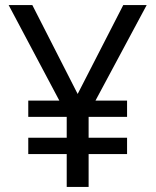

<svg xmlns="http://www.w3.org/2000/svg" viewBox="-20 -734 612 754"><path d="M285 -365 464 -714H556L355 -339H479V-275H328V-193H479V-129H328V0H242V-129H91V-193H242V-275H91V-339H213L14 -714H107Z"/></svg>

Font: Noto Sans Bengali UI
Style: Regular
Weight: 400
Designer: Jelle Bosma - Monotype Design Team
Foundry: Monotype Imaging Inc.
Version: Version 2.003; ttfautohint (v1.8.4.7-5d5b)